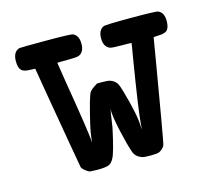

<svg xmlns="http://www.w3.org/2000/svg" viewBox="-72 -516 669 605"><g transform="rotate(-15 262.5 -213.5)"><path d="M54 -355Q32 -355 24 -363.5Q16 -372 16 -393Q16 -423 37 -430Q41 -431 125 -431Q206 -431 212 -428Q230 -420 230 -393Q230 -366 212 -358Q206 -355 174 -355Q141 -355 141 -354L150 -296Q181 -110 181 -89V-84Q182 -85 183 -96Q186 -128 208 -208Q216 -234 218 -237Q222 -245 245 -259H264Q282 -259 289 -256Q301 -252 309 -240Q313 -233 319 -212Q343 -128 343 -92Q343 -84 344 -84V-86Q344 -88 344.5 -91Q345 -94 345 -97Q348 -141 376 -311Q383 -351 383 -354Q383 -355 350 -355Q318 -355 312 -358Q294 -366 294 -393Q294 -420 312 -428Q318 -431 401 -431Q484 -431 490 -428Q508 -420 508 -393Q508 -372 500 -363.5Q492 -355 470 -355L455 -354Q455 -353 441 -270.5Q427 -188 412.5 -104Q398 -20 396 -16Q390 -5 378 1Q370 4 351 4Q329 4 323 2Q302 -5 296 -22Q287 -47 276 -96Q265 -145 265 -169V-172L264 -163Q262 -154 260 -138.5Q258 -123 256 -112Q239 -33 230 -18Q223 -4 212.5 0Q202 4 175 4L151 3Q133 -6 127 -17L112 -102Q97 -188 83 -270.5Q69 -353 69 -354Q62 -355 54 -355Z"/></g></svg>

Font: MathJax_Typewriter
Style: Regular
Weight: 400
Version: Version 1.1